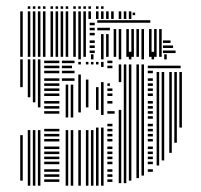

<svg xmlns="http://www.w3.org/2000/svg" viewBox="-20 -588 637 608"><path d="M52 -16H44V-160H52ZM52 -312H44V-400H52ZM76 0H68V-176H76ZM76 -280H68V-400H76ZM92 0H84V-176H92ZM92 -264H84V-400H92ZM108 0H100V-176H108ZM108 -248H100V-400H108ZM168 -12H120V-20H168ZM168 -28H120V-36H168ZM168 -44H120V-52H168ZM168 -68H120V-76H168ZM168 -84H120V-92H168ZM168 -100H120V-108H168ZM168 -116H120V-124H168ZM168 -140H120V-148H168ZM168 -156H120V-164H168ZM168 -172H120V-180H168ZM168 -228H120V-236H168ZM168 -244H120V-252H168ZM168 -260H120V-268H168ZM168 -284H120V-292H168ZM168 -300H120V-308H168ZM168 -316H120V-324H168ZM168 -332H120V-340H168ZM168 -356H120V-364H168ZM168 -372H120V-380H168ZM168 -388H120V-396H168ZM196 0H188V-176H196ZM196 -216H188V-320H196ZM212 0H204V-176H212ZM212 -216H204V-320H212ZM216 -332H176V-340H216ZM216 -356H176V-364H216ZM208 -372H176V-380H208ZM216 -388H176V-396H216ZM236 0H228V-176H236ZM236 -232H228V-352H236ZM236 -384H228V-392H236ZM260 0H252V-176H260ZM260 -248H252V-336H260ZM260 -384H252V-392H260ZM276 0H268V-176H276ZM276 -384H268V-392H276ZM292 0H284V-184H292ZM292 -240H284V-312H292ZM292 -384H284V-392H292ZM308 0H300V-184H308ZM308 -224H300V-328H308ZM308 -376H300V-392H308ZM336 -12H320V-20H336ZM336 -28H320V-36H336ZM336 -44H320V-52H336ZM336 -68H320V-76H336ZM336 -84H320V-92H336ZM336 -100H320V-108H336ZM336 -116H320V-124H336ZM336 -140H320V-148H336ZM336 -156H320V-164H336ZM336 -172H320V-180H336ZM336 -188H320V-196H336ZM343 -228H320V-236H343ZM336 -260H320V-268H336ZM336 -284H320V-292H336ZM336 -300H320V-308H336ZM328 -316H320V-324H328ZM336 -372H320V-380H336ZM336 -388H320V-396H336ZM236 -400H228V-424H236ZM276 -400H268V-416H276ZM308 -400H300V-424H308ZM364 -8H356V-240H364ZM364 -328H356V-384H364ZM380 -8H372V-384H380ZM396 -16H388V-384H396ZM420 -24H412V-384H420ZM436 -32H428V-384H436ZM464 -44H448V-52H464ZM464 -68H448V-76H464ZM464 -84H448V-92H464ZM464 -100H448V-108H464ZM464 -116H448V-124H464ZM464 -140H448V-148H464ZM464 -156H448V-164H464ZM464 -172H448V-180H464ZM464 -188H448V-196H464ZM464 -212H448V-220H464ZM464 -228H448V-236H464ZM464 -244H448V-252H464ZM464 -260H448V-268H464ZM464 -284H448V-292H464ZM464 -300H448V-308H464ZM464 -316H448V-324H464ZM464 -332H448V-340H464ZM464 -356H448V-364H464ZM464 -372H448V-380H464ZM484 -64H476V-360H484ZM500 -80H492V-360H500ZM524 -104H516V-360H524ZM540 -136H532V-360H540ZM556 -184H548V-360H556ZM552 -372H464V-380H552ZM364 -400H356V-416H364ZM396 -400H388V-424H396ZM436 -400H428V-416H436ZM468 -400H460V-424H468ZM508 -400H500V-416H508ZM52 -408H44V-528H52ZM76 -408H68V-528H76ZM92 -408H84V-528H92ZM108 -408H100V-528H108ZM124 -408H116V-528H124ZM148 -408H140V-528H148ZM164 -408H156V-528H164ZM180 -408H172V-528H180ZM196 -408H188V-528H196ZM220 -408H212V-528H220ZM236 -408H228V-528H236ZM252 -408H244V-528H252ZM280 -420H264V-428H280ZM280 -436H264V-444H280ZM280 -452H264V-460H280ZM280 -476H264V-484H280ZM280 -492H264V-500H280ZM280 -508H264V-516H280ZM308 -408H300V-480H308ZM324 -408H316V-480H324ZM328 -492H288V-500H328ZM328 -516H288V-524H328ZM348 -408H340V-472H348ZM364 -408H356V-472H364ZM388 -408H380V-472H388ZM404 -408H396V-472H404ZM420 -408H412V-472H420ZM436 -408H428V-472H436ZM460 -408H452V-472H460ZM476 -408H468V-472H476ZM492 -408H484V-472H492ZM536 -420H496V-428H536ZM528 -436H496V-444H528ZM520 -452H496V-460H520ZM348 -472H340V-496H348ZM364 -472H356V-496H364ZM388 -472H380V-496H388ZM404 -472H396V-496H404ZM420 -472H412V-496H420ZM436 -472H428V-496H436ZM460 -472H452V-496H460ZM476 -472H468V-496H476ZM492 -472H484V-496H492ZM456 -516H328V-524H456ZM52 -528H44V-552H52ZM76 -528H68V-552H76ZM92 -528H84V-552H92ZM108 -528H100V-552H108ZM124 -528H116V-552H124ZM148 -528H140V-552H148ZM164 -528H156V-552H164ZM180 -528H172V-552H180ZM196 -528H188V-552H196ZM220 -528H212V-552H220ZM236 -528H228V-552H236ZM252 -528H244V-552H252ZM268 -528H260V-552H268ZM292 -528H284V-552H292ZM308 -528H300V-552H308ZM324 -528H316V-552H324ZM340 -528H332V-552H340ZM364 -528H356V-552H364ZM380 -528H372V-552H380ZM396 -528H388V-552H396ZM408 -540H400V-548H408ZM76 -560H68V-568H76ZM92 -560H84V-568H92ZM108 -560H100V-568H108ZM124 -560H116V-568H124ZM148 -560H140V-568H148ZM164 -560H156V-568H164ZM180 -560H172V-568H180ZM196 -560H188V-568H196ZM220 -560H212V-568H220ZM236 -560H228V-568H236ZM252 -560H244V-568H252ZM268 -560H260V-568H268ZM292 -560H284V-568H292ZM308 -560H300V-568H308Z"/></svg>

Font: Rubik Lines
Style: Regular
Weight: 400
Designer: Hubert and Fischer, NaN
Foundry: Hubert and Fischer, NaN
Version: Version 2.201